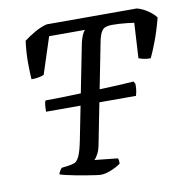

<svg xmlns="http://www.w3.org/2000/svg" viewBox="-79 -781 840 858"><g transform="rotate(-10 341.0 -352.0)"><path d="M118 -320Q118 -345 120 -355.5Q122 -366 124 -370Q150 -370 195 -371Q240 -372 292.5 -374Q345 -376 394 -378Q443 -380 479 -382Q515 -384 526 -385L533 -373Q533 -352 530.5 -339Q528 -326 526 -320ZM311 0Q304 0 286 -2.5Q268 -5 244.5 -9Q221 -13 197 -17.5Q173 -22 154.5 -26.5Q136 -31 128 -34Q131 -45 136 -51.5Q141 -58 143 -61L175 -65Q190 -67 202 -71.5Q214 -76 224 -96.5Q234 -117 244 -166L329 -596Q333 -613 338.5 -626.5Q344 -640 352 -650H190L136 -484Q130 -481 114.5 -477.5Q99 -474 79 -474Q77 -500 76.5 -546.5Q76 -593 83 -648Q102 -663 132 -680.5Q162 -698 189 -704H597Q624 -697 648 -680Q672 -663 682 -648Q666 -587 648.5 -541.5Q631 -496 620 -474Q600 -474 586 -477.5Q572 -481 566 -484L575 -643Q561 -645 543.5 -647Q526 -649 508.5 -650Q491 -651 474 -651Q442 -651 430.5 -635.5Q419 -620 413 -590L324 -138Q319 -110 310 -93.5Q301 -77 293 -70L398 -59Q400 -55 401 -49Q402 -43 401 -34Q383 -21 357 -10.5Q331 0 311 0Z"/></g></svg>

Font: Texturina Medium
Style: Italic
Weight: 500
Italic angle: -11°
Designer: Guillermo Torres Carreño
Foundry: Omnibus-Type
Version: Version 1.002